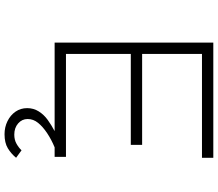

<svg xmlns="http://www.w3.org/2000/svg" viewBox="-77 -663 961 847"><g transform="rotate(90 403.5 -239.5)"><path d="M168 0V-700H676V-650H218V-50H672V0ZM195 -336V-386H619V-336ZM572 221Q541 221 514.5 208Q488 195 472.5 172.5Q457 150 457 121Q457 93 471.5 70Q486 47 509 30.5Q532 14 557.5 0.5Q583 -13 605 -24L630 0Q596 14 567.5 33Q539 52 522 73Q505 94 505 119Q505 144 524.5 161Q544 178 574 178Q597 178 614.5 168Q632 158 643 146L676 170Q658 192 634 206.5Q610 221 572 221Z"/></g></svg>

Font: Lexend Peta ExtraLight
Style: Regular
Weight: 250
Version: Version 1.007